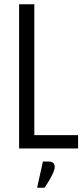

<svg xmlns="http://www.w3.org/2000/svg" viewBox="-20 -692 389 895"><path d="M207 61Q235 61 235 86.5Q235 112 188 183H153L180 61ZM69 -672H140V-62H344V0H69Z"/></svg>

Font: Khand
Style: Regular
Weight: 400
Designer: Devanagari: Sanchit Sawaria, Jyotish Sonowal; Latin: Satya Rajpurohit
Foundry: Indian Type Foundry
Version: Version 1.100;PS 1.0;hotconv 1.0.78;makeotf.lib2.5.61930; tt